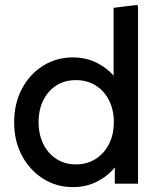

<svg xmlns="http://www.w3.org/2000/svg" viewBox="-20 -752 656 786"><path d="M278 14Q211 14 156.5 -20.5Q102 -55 70 -114.5Q38 -174 38 -251Q38 -329 70 -389Q102 -449 156.5 -483Q211 -517 278 -517Q332 -517 376 -495Q420 -473 450 -436.5Q480 -400 493 -354V-148Q480 -103 450 -66.5Q420 -30 376 -8Q332 14 278 14ZM290 -79Q336 -79 371 -101Q406 -123 426 -162Q446 -201 446 -252Q446 -303 426 -342Q406 -381 371 -402.5Q336 -424 290 -424Q246 -424 211.5 -402.5Q177 -381 157.5 -342Q138 -303 138 -252Q138 -201 157.5 -162Q177 -123 211.5 -101Q246 -79 290 -79ZM450 0V-168L470 -252L445 -336V-720L542 -732L545 -724V0Z"/></svg>

Font: Fustat SemiBold
Style: Regular
Weight: 600
Designer: Mohamed Gaber, Khaled Hosny, Laura Garcia Mut
Foundry: Kief Type Foundry, Alif Type Foundry, Hard Type Foundry
Version: Version 1.007